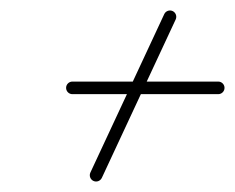

<svg xmlns="http://www.w3.org/2000/svg" viewBox="-20 -462 448 366"><path d="M293.1 -435.1C293.1 -435.1 293.1 -435.1 293.1 -435.1C246.2 -334.4 199.2 -233.7 152.3 -133.1C149.5 -127.1 152.1 -119.9 158.1 -117.1C164.1 -114.3 171.2 -116.9 174.1 -122.9C174.1 -122.9 174.1 -122.9 174.1 -122.9C221 -223.6 267.9 -324.3 314.9 -424.9C317.7 -430.9 315.1 -438.1 309.1 -440.9C303.1 -443.7 295.9 -441.1 293.1 -435.1ZM118 -282.5C118 -282.5 118 -282.5 118 -282.5C210.7 -282.5 303.3 -282.5 396 -282.5C402.6 -282.5 408 -287.9 408 -294.5C408 -301.1 402.6 -306.5 396 -306.5C396 -306.5 396 -306.5 396 -306.5C303.3 -306.5 210.7 -306.5 118 -306.5C111.4 -306.5 106 -301.1 106 -294.5C106 -287.9 111.4 -282.5 118 -282.5Z"/></svg>

Font: FRB American Cursive Guidelines Light
Style: Italic
Weight: 300
Italic angle: -25°
Version: Version 2.0;Modular Font Editor K font №1